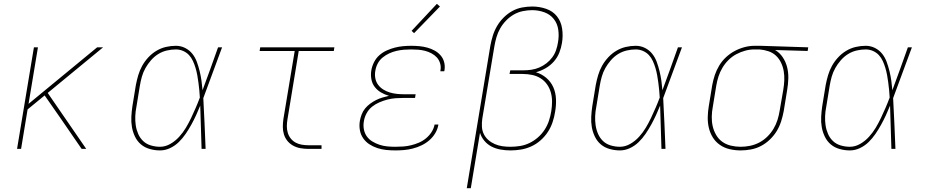

<svg xmlns="http://www.w3.org/2000/svg" viewBox="-20 -777 4840 1002"><path d="M69 0 157 -530H178L129 -235L487 -530H518L229 -292L430 0H406L298 -157L213 -279L124 -206L90 0Z M815 8Q788 8 761.5 0.5Q735 -7 715.5 -23.5Q696 -40 684.5 -64Q673 -88 668.5 -114Q664 -140 665.5 -168Q667 -196 671 -223L689 -333Q694 -359 701.5 -384.5Q709 -410 722 -433.5Q735 -457 754 -477.5Q773 -498 796.5 -512Q820 -526 846 -532Q872 -538 898 -538Q924 -538 946.5 -526.5Q969 -515 984 -496Q999 -477 1007.5 -453.5Q1016 -430 1022 -405.5Q1028 -381 1031.5 -356Q1035 -331 1037 -306Q1058 -362 1078 -418Q1098 -474 1118 -530H1139Q1114 -464 1090 -397.5Q1066 -331 1041 -265Q1045 -199 1047.5 -132.5Q1050 -66 1053 0H1032Q1030 -57 1028.5 -113.5Q1027 -170 1025 -226Q1015 -201 1003.5 -176Q992 -151 978.5 -126.5Q965 -102 949 -78.5Q933 -55 913 -35.5Q893 -16 867.5 -4Q842 8 815 8ZM815 -11Q843 -11 869 -26Q895 -41 915 -63Q935 -85 950 -110Q965 -135 977.5 -161.5Q990 -188 1001.5 -214.5Q1013 -241 1023 -268Q1022 -288 1020 -307.5Q1018 -327 1015.5 -346.5Q1013 -366 1009.5 -385Q1006 -404 1000.5 -422.5Q995 -441 987 -458.5Q979 -476 966.5 -489.5Q954 -503 936 -511Q918 -519 898 -519Q875 -519 851 -513.5Q827 -508 806 -495Q785 -482 768 -462.5Q751 -443 739 -421.5Q727 -400 720.5 -377Q714 -354 710 -330L692 -220Q687 -196 686 -171Q685 -146 688.5 -122.5Q692 -99 701.5 -77.5Q711 -56 727.5 -40.5Q744 -25 767.5 -18Q791 -11 815 -11Z M1589 0Q1569 0 1548.5 -3.5Q1528 -7 1510.5 -16.5Q1493 -26 1480.5 -41Q1468 -56 1462 -75Q1456 -94 1456 -114.5Q1456 -135 1459 -156L1518 -511H1335L1338 -530H1725L1722 -511H1539L1480 -153Q1477 -135 1477 -117.5Q1477 -100 1482 -83.5Q1487 -67 1497.5 -54Q1508 -41 1522.5 -33Q1537 -25 1554.5 -22Q1572 -19 1589 -19H1658V0Z M2043 8Q2019 8 1995 5.5Q1971 3 1948.5 -4.5Q1926 -12 1907 -24.5Q1888 -37 1875 -56Q1862 -75 1858 -98.5Q1854 -122 1858 -146Q1861 -163 1867.5 -180Q1874 -197 1885.5 -211Q1897 -225 1912 -236Q1927 -247 1943 -255Q1959 -263 1976 -268Q1993 -273 2010 -277Q1988 -283 1968.5 -294.5Q1949 -306 1935.5 -323.5Q1922 -341 1918 -364.5Q1914 -388 1918 -411Q1922 -433 1932.5 -453.5Q1943 -474 1960 -489Q1977 -504 1998 -513.5Q2019 -523 2040.5 -528.5Q2062 -534 2083.5 -536Q2105 -538 2126 -538Q2148 -538 2169 -536Q2190 -534 2210 -528.5Q2230 -523 2247.5 -513.5Q2265 -504 2278.5 -489Q2292 -474 2297.5 -454Q2303 -434 2300 -413Q2300 -411 2299.5 -409Q2299 -407 2298 -405H2278Q2278 -407 2278.5 -408.5Q2279 -410 2279 -412Q2282 -430 2276.5 -447.5Q2271 -465 2259.5 -477.5Q2248 -490 2232 -498.5Q2216 -507 2199 -511.5Q2182 -516 2163.5 -517.5Q2145 -519 2126 -519Q2107 -519 2088 -517.5Q2069 -516 2049.5 -511.5Q2030 -507 2011.5 -498.5Q1993 -490 1977 -477Q1961 -464 1951.5 -446Q1942 -428 1939 -409Q1935 -389 1938.5 -369.5Q1942 -350 1953 -335Q1964 -320 1980 -310Q1996 -300 2014 -294.5Q2032 -289 2051.5 -287Q2071 -285 2091 -285H2149L2146 -266H2088Q2067 -266 2045.5 -264.5Q2024 -263 2002.5 -257.5Q1981 -252 1960 -243Q1939 -234 1921.5 -220Q1904 -206 1893 -185.5Q1882 -165 1879 -144Q1875 -123 1879 -102Q1883 -81 1894.5 -65Q1906 -49 1923.5 -38.5Q1941 -28 1960.5 -21.5Q1980 -15 2001 -13Q2022 -11 2043 -11Q2064 -11 2084.5 -12.5Q2105 -14 2125.5 -19Q2146 -24 2166 -32.5Q2186 -41 2203 -55Q2220 -69 2232 -87.5Q2244 -106 2248 -127H2268Q2264 -103 2251.5 -82Q2239 -61 2220.5 -45Q2202 -29 2180 -18.5Q2158 -8 2135 -2Q2112 4 2089 6Q2066 8 2043 8ZM2141 -604 2128 -616 2260 -757 2276 -743Z M2416 205 2539 -538Q2544 -565 2552 -591Q2560 -617 2574 -641Q2588 -665 2608.5 -685.5Q2629 -706 2653.5 -719.5Q2678 -733 2705 -738Q2732 -743 2758 -743Q2795 -743 2830 -731Q2865 -719 2886.5 -692Q2908 -665 2913.5 -628Q2919 -591 2913 -554Q2909 -528 2899 -502.5Q2889 -477 2870.5 -456Q2852 -435 2827.5 -421Q2803 -407 2777 -400Q2807 -391 2831 -370.5Q2855 -350 2867.5 -322Q2880 -294 2881.5 -260.5Q2883 -227 2877 -194Q2873 -167 2864 -140Q2855 -113 2839.5 -89Q2824 -65 2801.5 -45Q2779 -25 2752.5 -13Q2726 -1 2698.5 3.5Q2671 8 2644 8Q2618 8 2592.5 3.5Q2567 -1 2545.5 -12Q2524 -23 2508 -42Q2492 -61 2485 -84L2437 205ZM2643 -11Q2668 -11 2693.5 -15Q2719 -19 2743 -30.5Q2767 -42 2787.5 -60Q2808 -78 2822.5 -100.5Q2837 -123 2845 -147.5Q2853 -172 2857 -197Q2861 -222 2861 -247Q2861 -272 2854.5 -295Q2848 -318 2834.5 -337Q2821 -356 2801 -368.5Q2781 -381 2757 -386Q2733 -391 2708 -391H2639L2643 -410H2712Q2732 -410 2753 -413Q2774 -416 2794 -424.5Q2814 -433 2831.5 -446.5Q2849 -460 2862 -477.5Q2875 -495 2882 -515.5Q2889 -536 2892 -556Q2898 -589 2893.5 -621.5Q2889 -654 2870 -678Q2851 -702 2820.5 -713Q2790 -724 2757 -724Q2734 -724 2709 -719Q2684 -714 2662 -701.5Q2640 -689 2621.5 -670Q2603 -651 2590.5 -629Q2578 -607 2571 -583Q2564 -559 2560 -535L2497 -158Q2494 -137 2495 -116Q2496 -95 2505 -77Q2514 -59 2529 -46Q2544 -33 2562.5 -25Q2581 -17 2601.5 -14Q2622 -11 2643 -11Z M3215 8Q3188 8 3161.5 0.5Q3135 -7 3115.5 -23.5Q3096 -40 3084.5 -64Q3073 -88 3068.5 -114Q3064 -140 3065.5 -168Q3067 -196 3071 -223L3089 -333Q3094 -359 3101.5 -384.5Q3109 -410 3122 -433.5Q3135 -457 3154 -477.5Q3173 -498 3196.5 -512Q3220 -526 3246 -532Q3272 -538 3298 -538Q3324 -538 3346.5 -526.5Q3369 -515 3384 -496Q3399 -477 3407.5 -453.5Q3416 -430 3422 -405.5Q3428 -381 3431.5 -356Q3435 -331 3437 -306Q3458 -362 3478 -418Q3498 -474 3518 -530H3539Q3514 -464 3490 -397.5Q3466 -331 3441 -265Q3445 -199 3447.5 -132.5Q3450 -66 3453 0H3432Q3430 -57 3428.5 -113.5Q3427 -170 3425 -226Q3415 -201 3403.5 -176Q3392 -151 3378.5 -126.5Q3365 -102 3349 -78.5Q3333 -55 3313 -35.5Q3293 -16 3267.5 -4Q3242 8 3215 8ZM3215 -11Q3243 -11 3269 -26Q3295 -41 3315 -63Q3335 -85 3350 -110Q3365 -135 3377.5 -161.5Q3390 -188 3401.5 -214.5Q3413 -241 3423 -268Q3422 -288 3420 -307.5Q3418 -327 3415.5 -346.5Q3413 -366 3409.5 -385Q3406 -404 3400.5 -422.5Q3395 -441 3387 -458.5Q3379 -476 3366.5 -489.5Q3354 -503 3336 -511Q3318 -519 3298 -519Q3275 -519 3251 -513.5Q3227 -508 3206 -495Q3185 -482 3168 -462.5Q3151 -443 3139 -421.5Q3127 -400 3120.5 -377Q3114 -354 3110 -330L3092 -220Q3087 -196 3086 -171Q3085 -146 3088.5 -122.5Q3092 -99 3101.5 -77.5Q3111 -56 3127.5 -40.5Q3144 -25 3167.5 -18Q3191 -11 3215 -11Z M3845 8Q3816 8 3788 1.5Q3760 -5 3737.5 -20.5Q3715 -36 3700.5 -59Q3686 -82 3679.5 -109Q3673 -136 3673.5 -165Q3674 -194 3679 -223L3697 -333Q3702 -360 3710.5 -385.5Q3719 -411 3733.5 -435Q3748 -459 3769 -478.5Q3790 -498 3814.5 -511Q3839 -524 3865.5 -531Q3892 -538 3918 -538Q3922 -538 3925.5 -538Q3929 -538 3933 -538Q3937 -538 3941 -538Q3945 -538 3949 -538L4198 -530L4195 -511L4025 -516Q4049 -502 4065 -478Q4081 -454 4088 -425.5Q4095 -397 4094 -367Q4093 -337 4088 -307L4070 -197Q4065 -170 4056.5 -143.5Q4048 -117 4033.5 -93Q4019 -69 3997.5 -48.5Q3976 -28 3951 -15Q3926 -2 3898.5 3Q3871 8 3845 8ZM3845 -11Q3869 -11 3894 -16Q3919 -21 3942 -33Q3965 -45 3984 -63.5Q4003 -82 4016.5 -104.5Q4030 -127 4037.5 -151Q4045 -175 4049 -200L4068 -310Q4072 -334 4073 -358.5Q4074 -383 4070 -406Q4066 -429 4056 -450Q4046 -471 4029.5 -486.5Q4013 -502 3990.5 -509.5Q3968 -517 3944 -519H3930Q3926 -519 3923 -519Q3920 -519 3917 -519Q3893 -519 3869 -512.5Q3845 -506 3822.5 -494Q3800 -482 3781.5 -463.5Q3763 -445 3750 -423Q3737 -401 3729.5 -377.5Q3722 -354 3718 -330L3700 -220Q3695 -194 3694.5 -168Q3694 -142 3699.5 -118Q3705 -94 3717.5 -72.5Q3730 -51 3749.5 -37Q3769 -23 3794 -17Q3819 -11 3845 -11Z M4415 8Q4388 8 4361.5 0.5Q4335 -7 4315.5 -23.5Q4296 -40 4284.5 -64Q4273 -88 4268.5 -114Q4264 -140 4265.5 -168Q4267 -196 4271 -223L4289 -333Q4294 -359 4301.5 -384.5Q4309 -410 4322 -433.5Q4335 -457 4354 -477.5Q4373 -498 4396.5 -512Q4420 -526 4446 -532Q4472 -538 4498 -538Q4524 -538 4546.5 -526.5Q4569 -515 4584 -496Q4599 -477 4607.5 -453.5Q4616 -430 4622 -405.5Q4628 -381 4631.5 -356Q4635 -331 4637 -306Q4658 -362 4678 -418Q4698 -474 4718 -530H4739Q4714 -464 4690 -397.5Q4666 -331 4641 -265Q4645 -199 4647.5 -132.5Q4650 -66 4653 0H4632Q4630 -57 4628.5 -113.5Q4627 -170 4625 -226Q4615 -201 4603.5 -176Q4592 -151 4578.5 -126.5Q4565 -102 4549 -78.5Q4533 -55 4513 -35.5Q4493 -16 4467.5 -4Q4442 8 4415 8ZM4415 -11Q4443 -11 4469 -26Q4495 -41 4515 -63Q4535 -85 4550 -110Q4565 -135 4577.5 -161.5Q4590 -188 4601.5 -214.5Q4613 -241 4623 -268Q4622 -288 4620 -307.5Q4618 -327 4615.5 -346.5Q4613 -366 4609.5 -385Q4606 -404 4600.5 -422.5Q4595 -441 4587 -458.5Q4579 -476 4566.5 -489.5Q4554 -503 4536 -511Q4518 -519 4498 -519Q4475 -519 4451 -513.5Q4427 -508 4406 -495Q4385 -482 4368 -462.5Q4351 -443 4339 -421.5Q4327 -400 4320.5 -377Q4314 -354 4310 -330L4292 -220Q4287 -196 4286 -171Q4285 -146 4288.5 -122.5Q4292 -99 4301.5 -77.5Q4311 -56 4327.5 -40.5Q4344 -25 4367.5 -18Q4391 -11 4415 -11Z"/></svg>

Font: Iosevka Slab ThExObl
Style: Regular
Weight: 100
Width: 7
Italic angle: -9°
Monospace: yes
Designer: Belleve Invis
Foundry: Belleve Invis
Version: Version 11.1.1; ttfautohint (v1.8.3)